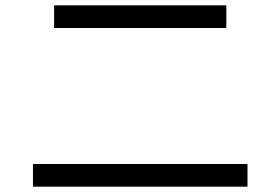

<svg xmlns="http://www.w3.org/2000/svg" viewBox="-20 -716 1040 712"><path d="M180.7 -612.1V-696.2H819.3V-612.1ZM102.2 -23.8V-107.9H897.8V-23.8Z"/></svg>

Font: Murecho Thin
Style: Regular
Weight: 100
Designer: Neil Summerour
Foundry: Positype
Version: Version 1.010